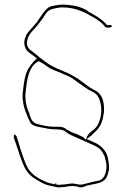

<svg xmlns="http://www.w3.org/2000/svg" viewBox="-20 -638 547 833"><path d="M41 -38C54 -3 76 75 94 101C113 129 132 138 162 155C176 162 187 166 203 169L221 173C226 174 231 175 235 175C239 175 243 174 249 174C263 174 274 169 296 169H297C302 170 309 170 314 171H318V173C330 177 339 175 353 169L354 168C386 160 413 159 431 145C443 136 447 122 452 101C455 87 452 75 450 57C445 22 426 0 398 -16L356 -35L378 -51C378 -51 383 -58 389 -62C414 -85 425 -105 431 -153C434 -204 419 -235 388 -248C367 -259 355 -270 339 -281L319 -296C299 -307 281 -320 262 -326H260V-327C240 -335 217 -345 196 -357C168 -374 140 -400 116 -418C104 -426 93 -439 98 -462C102 -480 111 -494 122 -505C139 -522 152 -540 168 -562C172 -569 185 -592 201 -597C209 -600 236 -606 249 -606C311 -606 350 -583 387 -562C400 -555 424 -538 433 -525C436 -520 443 -517 452 -518C466 -521 466 -521 465 -525C463 -530 459 -531 446 -529L445 -528C425 -554 394 -571 363 -588H362V-590C335 -608 294 -618 248 -618C238 -618 202 -612 197 -609C177 -601 161 -571 144 -548V-547L129 -529C114 -510 96 -496 91 -478V-476H90C79 -450 89 -421 106 -410C112 -406 121 -399 128 -394L140 -385L130 -375C119 -364 111 -353 103 -340C89 -317 84 -283 80 -247C79 -238 78 -229 78 -221C78 -203 81 -194 83 -179L88 -162C94 -144 104 -120 112 -106C116 -97 135 -88 155 -86L176 -82H178C186 -79 205 -77 217 -77C221 -77 226 -77 235 -76C245 -76 258 -73 267 -65C278 -55 297 -48 317 -39L373 -14C390 -6 411 0 424 22L434 40V41C438 53 440 65 442 78V81C442 106 436 138 408 146H406C382 150 359 158 333 163H331C316 163 308 159 296 158C288 158 281 159 275 160L261 162C256 162 251 163 247 163C246 163 241 164 235 164C231 164 227 163 224 162V157H220V162L207 159C192 157 181 152 168 146C141 133 122 121 103 95L102 94V93C87 68 68 8 60 -21C55 -35 53 -54 42 -54C42 -54 41 -53 41 -52C40 -49 39 -43 41 -38ZM60 -23ZM83 -178V-179ZM90 -221C90 -229 91 -237 92 -245C97 -294 105 -351 147 -372L148 -373L149 -372C166 -364 177 -355 190 -346C209 -333 233 -328 259 -315L274 -309C279 -307 284 -304 291 -300C315 -282 328 -274 350 -258L365 -248H366C373 -243 400 -236 409 -212C429 -169 420 -97 382 -72C372 -65 364 -57 359 -48L352 -32L341 -43C328 -49 313 -57 303 -60C292 -63 282 -69 274 -74L273 -73C263 -83 252 -88 235 -88H234C227 -89 221 -88 217 -88C188 -88 159 -95 136 -102H134V-103C114 -113 110 -135 107 -147C97 -167 90 -191 90 -221ZM116 -418ZM162 155ZM207 159ZM221 162H222ZM235 -76ZM259 -315ZM261 162ZM296 158ZM318 -296H319ZM350 -258ZM389 -62H390ZM398 -17ZM409 -212ZM431 -153ZM441 -533V-534ZM451 -518H452Z"/></svg>

Font: Stray Cat
Style: Hl
Weight: 100
Version: Version 1.0